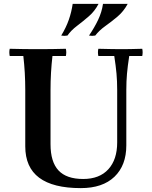

<svg xmlns="http://www.w3.org/2000/svg" viewBox="-20 -953 781 988"><path d="M396 15Q253 15 181.5 -38.5Q110 -92 110 -200V-490Q110 -535 107.5 -578.5Q105 -622 100 -665H30Q26 -684 30 -702Q65 -701 103 -700.5Q141 -700 175 -700Q210 -700 247.5 -700.5Q285 -701 319 -702Q323 -684 319 -665H250Q245 -622 242.5 -578.5Q240 -535 240 -490V-211Q240 -120 281 -76Q322 -32 408 -32Q492 -32 537.5 -82Q583 -132 583 -220V-490Q583 -535 579.5 -574Q576 -613 568 -665H486Q482 -684 486 -702Q524 -701 556.5 -700.5Q589 -700 608 -700Q625 -700 651.5 -700.5Q678 -701 712 -702Q716 -684 712 -665H645Q637 -613 633.5 -574Q630 -535 630 -490V-205Q630 -102 569 -43.5Q508 15 396 15ZM487 -933Q468 -896 437.5 -869.5Q407 -843 376.5 -820Q346 -797 327 -770Q311 -767 295 -770Q320 -811 334 -851Q348 -891 354 -933ZM637 -933Q616 -894 584.5 -867.5Q553 -841 522 -819Q491 -797 470 -770Q454 -767 438 -770Q466 -811 485 -851Q504 -891 510 -933Z"/></svg>

Font: Poltawski Nowy SemiBold
Style: Regular
Weight: 600
Version: Version 1.001;gftools[0.9.25]